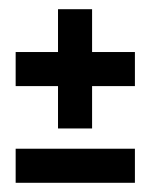

<svg xmlns="http://www.w3.org/2000/svg" viewBox="-20 -474 334 417"><path d="M14 -77V-151H273V-77H14ZM106 -195V-287H14V-361H106V-454H180V-361H273V-287H180V-195H106Z"/></svg>

Font: Germanica
Style: Regular
Weight: 400
Designer: Peter Wiegel
Foundry: Peter Wiegel